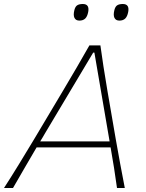

<svg xmlns="http://www.w3.org/2000/svg" viewBox="-41 -940 729 960"><path d="M-21 0Q16.5 -58 55.5 -121.8Q94.5 -185.5 129 -243L275 -488Q312.5 -551 343.5 -604.2Q374.5 -657.5 406 -713H461Q468 -660.5 476.5 -606.5Q485 -552.5 496 -487L538 -243Q548.5 -183 560.2 -119.8Q572 -56.5 583 0H544Q537.5 -48.5 529.2 -100.5Q521 -152.5 512 -203H142Q112.5 -152.5 82.5 -101.2Q52.5 -50 24 0ZM185 -275Q179 -264.5 172.8 -254Q166.5 -243.5 160 -233H507Q505.5 -243.5 503.5 -253.8Q501.5 -264 500 -274L431 -677H425ZM556 -837Q538 -837 531.2 -850.8Q524.5 -864.5 531 -890Q535.5 -908 545.8 -914Q556 -920 573 -920Q607.5 -920 600 -880Q595.5 -857 584.8 -847Q574 -837 556 -837ZM356 -837Q338 -837 331.2 -850.8Q324.5 -864.5 331 -890Q335.5 -908 345.8 -914Q356 -920 373 -920Q407.5 -920 400 -880Q395.5 -857 384.8 -847Q374 -837 356 -837Z"/></svg>

Font: Commissioner Flair Thin
Style: Italic
Weight: 100
Italic angle: -12°
Designer: Kostas Bartsokas
Foundry: Kostas Bartsokas
Version: Version 1.000; ttfautohint (v1.8.3)